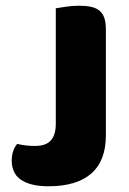

<svg xmlns="http://www.w3.org/2000/svg" viewBox="-20 -635 452 671"><path d="M175 -606Q186 -608 210 -611.5Q234 -615 256 -615Q279 -615 296.5 -611.5Q314 -608 326 -599Q338 -590 344 -574Q350 -558 350 -532V-162Q350 -73 299 -28.5Q248 16 149 16Q97 16 65 0Q42 -11 31.5 -30Q21 -49 21 -73Q21 -93 26.5 -108Q32 -123 40 -132Q59 -128 72.5 -126.5Q86 -125 102 -125Q141 -125 158 -144.5Q175 -164 175 -202Z"/></svg>

Font: Baloo Tammudu
Style: Regular
Weight: 400
Designer: Omkar Shende and Ek Type
Foundry: Ek Type
Version: Version 1.443;PS 1.000;hotconv 16.6.51;makeotf.lib2.5.65220;